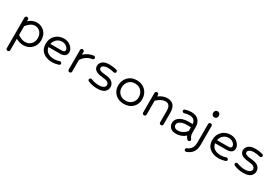

<svg xmlns="http://www.w3.org/2000/svg" viewBox="64 -1683 4259 2950"><g transform="rotate(30 2193.5 -207.5)"><path d="M72 170V-376Q72 -388 81.5 -396.5Q91 -405 103 -405Q115 -405 124.5 -396.5Q134 -388 134 -376V-345Q200 -405 278 -405Q357 -405 413.5 -351Q470 -297 470 -201Q470 -113 412 -55Q354 3 265 3Q202 3 134 -34V170Q134 181 124.5 189.5Q115 198 103 198Q91 198 81.5 189.5Q72 181 72 170ZM278 -348Q204 -348 134 -259V-103Q200 -54 265 -54Q329 -54 368.5 -96Q408 -138 408 -201Q408 -269 370.5 -308.5Q333 -348 278 -348Z M783 8Q679 8 617 -44Q555 -96 555 -191Q555 -284 614.5 -342Q674 -400 762 -400Q838 -400 887 -354.5Q936 -309 936 -259Q936 -167 819 -167H618Q626 -109 670 -79Q714 -49 783 -49Q831 -49 875 -65Q886 -69 897 -64Q908 -59 912 -49Q917 -38 911.5 -27Q906 -16 895 -12Q828 8 783 8ZM762 -344Q708 -344 669 -310.5Q630 -277 620 -223H819Q874 -223 874 -259Q874 -289 841 -316.5Q808 -344 762 -344Z M1060 -21V-372Q1060 -384 1069.5 -392.5Q1079 -401 1091 -401Q1103 -401 1112.5 -392.5Q1122 -384 1122 -372V-322Q1190 -388 1288 -401Q1300 -402 1309.5 -395Q1319 -388 1321 -377Q1322 -365 1314.5 -355.5Q1307 -346 1296 -344Q1190 -331 1122 -229V-21Q1122 -9 1112.5 -0.5Q1103 8 1091 8Q1079 8 1069.5 -0.5Q1060 -9 1060 -21Z M1579 12Q1496 12 1420 -20Q1409 -25 1404.5 -35.5Q1400 -46 1405 -57Q1409 -68 1421 -72.5Q1433 -77 1444 -72Q1507 -45 1579 -45Q1632 -45 1661 -63Q1690 -81 1690 -110Q1690 -136 1667.5 -153.5Q1645 -171 1603 -175L1561 -180Q1407 -194 1407 -289Q1407 -336 1445.5 -370Q1484 -404 1572 -404Q1632 -404 1694 -387Q1705 -384 1711.5 -373.5Q1718 -363 1715 -353Q1713 -342 1702.5 -336Q1692 -330 1680 -332Q1624 -347 1572 -347Q1524 -347 1496.5 -330.5Q1469 -314 1469 -289Q1469 -245 1567 -237L1609 -232Q1684 -224 1718 -190Q1752 -156 1752 -110Q1752 -58 1712 -23Q1672 12 1579 12Z M2053 12Q1958 12 1899 -46.5Q1840 -105 1840 -193Q1840 -283 1898.5 -344Q1957 -405 2053 -405Q2149 -405 2208 -344Q2267 -283 2267 -192Q2267 -103 2208.5 -45.5Q2150 12 2053 12ZM2205 -192Q2205 -258 2164 -303Q2123 -348 2053 -348Q1984 -348 1943 -303Q1902 -258 1902 -193Q1902 -130 1943.5 -87.5Q1985 -45 2053 -45Q2121 -45 2163 -87Q2205 -129 2205 -192Z M2381 -21V-372Q2381 -384 2390.5 -392.5Q2400 -401 2412 -401Q2424 -401 2433.5 -392.5Q2443 -384 2443 -372V-344Q2520 -401 2595 -401Q2744 -401 2744 -226V-21Q2744 -9 2734.5 -0.5Q2725 8 2713 8Q2701 8 2691.5 -0.5Q2682 -9 2682 -21V-226Q2682 -344 2595 -344Q2524 -344 2443 -269V-21Q2443 -9 2433.5 -0.5Q2424 8 2412 8Q2400 8 2390.5 -0.5Q2381 -9 2381 -21Z M2976 8Q2907 8 2875 -26.5Q2843 -61 2843 -104Q2843 -158 2882 -194Q2942 -251 3063 -251Q3081 -251 3129 -249Q3119 -344 3021 -344Q2982 -344 2932 -329Q2921 -326 2910 -331.5Q2899 -337 2895 -348Q2891 -358 2897 -368.5Q2903 -379 2914 -383Q2976 -401 3021 -401Q3105 -401 3148.5 -355.5Q3192 -310 3192 -232V-138Q3192 -72 3222 -41Q3230 -32 3229 -20Q3228 -8 3219 -1Q3211 7 3198.5 6.5Q3186 6 3178 -2Q3154 -26 3143 -54Q3074 8 2976 8ZM3130 -127V-193Q3082 -195 3063 -195Q2967 -195 2924 -154Q2905 -136 2905 -104Q2905 -83 2923.5 -66Q2942 -49 2976 -49Q3065 -49 3130 -127Z M3258 169Q3248 173 3236.5 168.5Q3225 164 3220 153Q3216 143 3221 131.5Q3226 120 3237 116Q3333 78 3333 -39V-370Q3333 -382 3342.5 -390.5Q3352 -399 3364 -399Q3376 -399 3385.5 -390.5Q3395 -382 3395 -370V-39Q3395 46 3360.5 95Q3326 144 3258 169ZM3365 -504Q3343 -504 3328.5 -519Q3314 -534 3314 -557Q3314 -583 3328.5 -598Q3343 -613 3364 -613Q3384 -613 3399 -598Q3414 -583 3414 -557Q3414 -533 3399 -518.5Q3384 -504 3365 -504Z M3739 8Q3635 8 3573 -44Q3511 -96 3511 -191Q3511 -284 3570.5 -342Q3630 -400 3718 -400Q3794 -400 3843 -354.5Q3892 -309 3892 -259Q3892 -167 3775 -167H3574Q3582 -109 3626 -79Q3670 -49 3739 -49Q3787 -49 3831 -65Q3842 -69 3853 -64Q3864 -59 3868 -49Q3873 -38 3867.5 -27Q3862 -16 3851 -12Q3784 8 3739 8ZM3718 -344Q3664 -344 3625 -310.5Q3586 -277 3576 -223H3775Q3830 -223 3830 -259Q3830 -289 3797 -316.5Q3764 -344 3718 -344Z M4169 12Q4086 12 4010 -20Q3999 -25 3994.5 -35.5Q3990 -46 3995 -57Q3999 -68 4011 -72.5Q4023 -77 4034 -72Q4097 -45 4169 -45Q4222 -45 4251 -63Q4280 -81 4280 -110Q4280 -136 4257.5 -153.5Q4235 -171 4193 -175L4151 -180Q3997 -194 3997 -289Q3997 -336 4035.5 -370Q4074 -404 4162 -404Q4222 -404 4284 -387Q4295 -384 4301.5 -373.5Q4308 -363 4305 -353Q4303 -342 4292.5 -336Q4282 -330 4270 -332Q4214 -347 4162 -347Q4114 -347 4086.5 -330.5Q4059 -314 4059 -289Q4059 -245 4157 -237L4199 -232Q4274 -224 4308 -190Q4342 -156 4342 -110Q4342 -58 4302 -23Q4262 12 4169 12Z"/></g></svg>

Font: Hoogli Medium
Style: Regular
Weight: 500
Designer: Anand Singh Naorem
Foundry: Brand New Type
Version: Version 1.00 b007